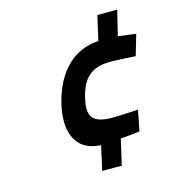

<svg xmlns="http://www.w3.org/2000/svg" viewBox="-99 -661 758 823"><g transform="rotate(-15 280.0 -249.5)"><path d="M341 76 367 -38C406 -40 452 -46 452 -46L470 -138C470 -138 393 -133 355 -133C257 -133 247 -176 265 -249C285 -329 324 -367 408 -367C444 -367 520 -362 520 -362L547 -454C547 -454 506 -460 468 -464L495 -575H407L382 -466C277 -460 195 -390 160 -249C135 -147 152 -38 278 -32L254 76Z"/></g></svg>

Font: RazerF5 SemiBold
Style: Italic
Weight: 600
Foundry: Razer Inc.
Version: Version 2